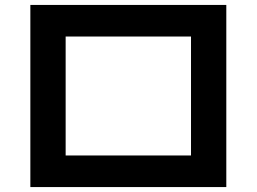

<svg xmlns="http://www.w3.org/2000/svg" viewBox="-20 -749 1040 778"><path d="M103 9V-729H897V9ZM246 -119H754V-601H246Z"/></svg>

Font: Murecho Thin SemiBold
Style: Regular
Weight: 600
Version: Version 1.010